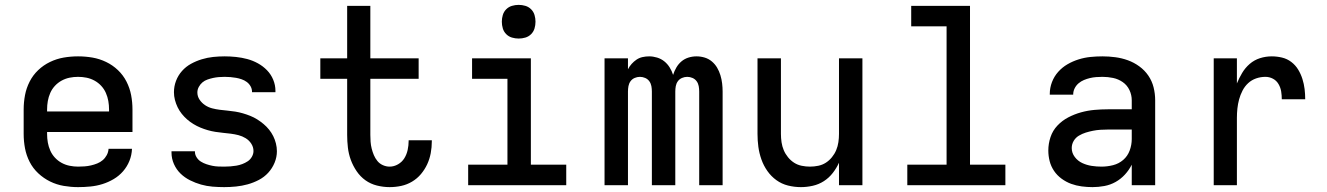

<svg xmlns="http://www.w3.org/2000/svg" viewBox="-20 -759 5440 787"><path d="M300 8Q271 8 241.5 3Q212 -2 185.5 -15Q159 -28 137 -48.5Q115 -69 101.5 -95.5Q88 -122 82.5 -151Q77 -180 77 -210V-310Q77 -340 82.5 -369Q88 -398 101.5 -424.5Q115 -451 136.5 -471.5Q158 -492 185 -505Q212 -518 241 -523Q270 -528 300 -528Q330 -528 359 -523Q388 -518 415 -505Q442 -492 463.5 -471.5Q485 -451 498.5 -424.5Q512 -398 517.5 -369Q523 -340 523 -310V-218H173V-210Q173 -192 176 -175Q179 -158 186 -142Q193 -126 205 -113Q217 -100 232.5 -91.5Q248 -83 265.5 -79.5Q283 -76 300 -76Q313 -76 326.5 -77Q340 -78 353 -81Q366 -84 378.5 -89Q391 -94 401 -102.5Q411 -111 417.5 -123Q424 -135 425 -149H521Q520 -123 510.5 -99.5Q501 -76 484.5 -57Q468 -38 446 -25Q424 -12 400 -4.5Q376 3 350.5 5.5Q325 8 300 8ZM173 -302H427V-310Q427 -328 424 -345Q421 -362 414 -378Q407 -394 395 -407Q383 -420 367.5 -428.5Q352 -437 335 -440.5Q318 -444 300 -444Q282 -444 265 -440.5Q248 -437 232.5 -428.5Q217 -420 205 -407Q193 -394 186 -378Q179 -362 176 -345Q173 -328 173 -310Z M899 8Q875 8 851 6Q827 4 804 -2.5Q781 -9 759 -20Q737 -31 720 -47.5Q703 -64 693 -86.5Q683 -109 683 -133V-139H779V-137Q779 -125 786 -114Q793 -103 803.5 -96.5Q814 -90 826 -86Q838 -82 850 -79.5Q862 -77 874.5 -76.5Q887 -76 899 -76Q912 -76 924.5 -77Q937 -78 949 -80Q961 -82 973 -86.5Q985 -91 995.5 -98Q1006 -105 1012.5 -116.5Q1019 -128 1019 -140Q1019 -156 1010 -170Q1001 -184 987 -192.5Q973 -201 957.5 -205Q942 -209 926 -211Q910 -213 894.5 -214.5Q879 -216 863 -218.5Q847 -221 831.5 -225.5Q816 -230 801.5 -236Q787 -242 773 -250.5Q759 -259 747 -269.5Q735 -280 725 -292.5Q715 -305 708 -319.5Q701 -334 697 -349.5Q693 -365 693 -381Q693 -405 701.5 -427.5Q710 -450 726 -468Q742 -486 763 -497.5Q784 -509 807 -516Q830 -523 853.5 -525.5Q877 -528 901 -528Q924 -528 947.5 -525.5Q971 -523 993.5 -517Q1016 -511 1037 -499.5Q1058 -488 1074.5 -471Q1091 -454 1100 -432Q1109 -410 1109 -387V-381H1013V-383Q1013 -395 1007 -405.5Q1001 -416 991.5 -423Q982 -430 970.5 -434Q959 -438 947.5 -440Q936 -442 924.5 -443Q913 -444 901 -444Q889 -444 877 -443Q865 -442 853.5 -439.5Q842 -437 830.5 -433Q819 -429 810 -421.5Q801 -414 795 -403Q789 -392 789 -380Q789 -364 798 -350.5Q807 -337 820.5 -328Q834 -319 849.5 -315Q865 -311 881 -309Q897 -307 913 -305.5Q929 -304 944.5 -301.5Q960 -299 975.5 -294.5Q991 -290 1006 -284Q1021 -278 1034.5 -269.5Q1048 -261 1060.5 -250.5Q1073 -240 1083 -227.5Q1093 -215 1100 -201Q1107 -187 1111 -171Q1115 -155 1115 -139Q1115 -115 1105.5 -92Q1096 -69 1079.5 -51Q1063 -33 1041 -21.5Q1019 -10 995.5 -3.5Q972 3 947.5 5.5Q923 8 899 8Z M1577 8Q1551 8 1525 1.5Q1499 -5 1478 -20Q1457 -35 1442 -57Q1427 -79 1418 -103.5Q1409 -128 1406 -154Q1403 -180 1403 -206V-436H1293V-520H1403V-735H1498V-520H1696V-436H1498V-206Q1498 -192 1499 -178Q1500 -164 1503.5 -150Q1507 -136 1512.5 -123Q1518 -110 1527 -99Q1536 -88 1549.5 -82Q1563 -76 1577 -76Q1595 -76 1611.5 -85.5Q1628 -95 1637.5 -110.5Q1647 -126 1651 -144.5Q1655 -163 1655 -181V-184H1750V-179Q1750 -155 1745.5 -131Q1741 -107 1731 -85.5Q1721 -64 1705.5 -45.5Q1690 -27 1669 -14.5Q1648 -2 1624.5 3Q1601 8 1577 8Z M1899 0V-84H2060V-436H1915V-520H2156V-84H2301V0ZM2106 -601Q2092 -601 2078.5 -605Q2065 -609 2055 -619Q2045 -629 2041 -642.5Q2037 -656 2037 -670Q2037 -684 2041 -697.5Q2045 -711 2055 -721Q2065 -731 2078.5 -735Q2092 -739 2106 -739Q2120 -739 2133.5 -735Q2147 -731 2157 -721Q2167 -711 2171 -697.5Q2175 -684 2175 -670Q2175 -656 2171 -642.5Q2167 -629 2157 -619Q2147 -609 2133.5 -605Q2120 -601 2106 -601Z M2458 0V-520H2554V-475Q2560 -487 2569 -497Q2578 -507 2589 -514.5Q2600 -522 2613.5 -525Q2627 -528 2641 -528Q2657 -528 2673.5 -523Q2690 -518 2703 -507.5Q2716 -497 2725 -482.5Q2734 -468 2739 -452Q2744 -468 2752.5 -482.5Q2761 -497 2773.5 -507.5Q2786 -518 2802 -523Q2818 -528 2835 -528Q2852 -528 2868.5 -523Q2885 -518 2898 -507Q2911 -496 2919.5 -481.5Q2928 -467 2933 -450.5Q2938 -434 2940 -417Q2942 -400 2942 -384V0H2846V-384Q2846 -395 2844 -406Q2842 -417 2835.5 -426Q2829 -435 2818.5 -439.5Q2808 -444 2797 -444Q2786 -444 2775.5 -439.5Q2765 -435 2758.5 -426Q2752 -417 2750 -406Q2748 -395 2748 -384V0H2652V-384Q2652 -395 2650 -406Q2648 -417 2641.5 -426Q2635 -435 2624.5 -439.5Q2614 -444 2603 -444Q2592 -444 2581.5 -439.5Q2571 -435 2564.5 -426Q2558 -417 2556 -406Q2554 -395 2554 -384V0Z M3263 8Q3236 8 3210 1.5Q3184 -5 3162.5 -20.5Q3141 -36 3125.5 -58Q3110 -80 3101 -105.5Q3092 -131 3088.5 -157Q3085 -183 3085 -210V-520H3181V-210Q3181 -193 3183.5 -176Q3186 -159 3192.5 -143.5Q3199 -128 3210 -114.5Q3221 -101 3235 -92Q3249 -83 3266 -79.5Q3283 -76 3300 -76Q3317 -76 3334 -79.5Q3351 -83 3365 -92Q3379 -101 3390 -114.5Q3401 -128 3407.5 -143.5Q3414 -159 3416.5 -176Q3419 -193 3419 -210V-520H3515V0H3419V-92Q3409 -70 3393.5 -50Q3378 -30 3357 -16.5Q3336 -3 3311.5 2.5Q3287 8 3263 8Z M3699 0V-84H3860V-651H3715V-735H3956V-84H4101V0Z M4458 8Q4436 8 4413.5 5Q4391 2 4370.5 -5.5Q4350 -13 4331.5 -26.5Q4313 -40 4300.5 -58.5Q4288 -77 4282.5 -98.5Q4277 -120 4277 -142Q4277 -170 4286 -197Q4295 -224 4314.5 -244.5Q4334 -265 4359 -278Q4384 -291 4411 -298.5Q4438 -306 4466 -308.5Q4494 -311 4521 -311H4619V-348Q4619 -370 4609.5 -390Q4600 -410 4582 -422.5Q4564 -435 4542.5 -439.5Q4521 -444 4499 -444Q4486 -444 4473 -443Q4460 -442 4447.5 -439Q4435 -436 4423 -431Q4411 -426 4401 -417.5Q4391 -409 4385 -397Q4379 -385 4379 -372V-371H4283V-374Q4283 -399 4292 -422.5Q4301 -446 4317.5 -464.5Q4334 -483 4355.5 -495.5Q4377 -508 4401 -515.5Q4425 -523 4449.5 -525.5Q4474 -528 4499 -528Q4525 -528 4551.5 -524.5Q4578 -521 4603 -512Q4628 -503 4650 -487Q4672 -471 4687 -449Q4702 -427 4708.5 -401Q4715 -375 4715 -348V0H4619V-84Q4608 -62 4591 -43.5Q4574 -25 4552.5 -13Q4531 -1 4506.5 3.5Q4482 8 4458 8ZM4495 -76Q4519 -76 4542.5 -82Q4566 -88 4584 -103.5Q4602 -119 4610.5 -142Q4619 -165 4619 -189V-228H4521Q4506 -228 4490.5 -227Q4475 -226 4460 -223Q4445 -220 4430.5 -215.5Q4416 -211 4402.5 -203Q4389 -195 4381 -181.5Q4373 -168 4373 -152Q4373 -132 4385.5 -115.5Q4398 -99 4416.5 -90.5Q4435 -82 4455 -79Q4475 -76 4495 -76Z M4955 0V-520H5050V-417Q5059 -439 5071.5 -460Q5084 -481 5102.5 -497Q5121 -513 5144.5 -520.5Q5168 -528 5193 -528Q5214 -528 5235 -523Q5256 -518 5273 -505Q5290 -492 5301 -474Q5312 -456 5318.5 -435.5Q5325 -415 5327.5 -394Q5330 -373 5330 -352H5234Q5234 -368 5231.5 -384Q5229 -400 5220.5 -414.5Q5212 -429 5197.5 -436.5Q5183 -444 5167 -444Q5147 -444 5128.5 -437.5Q5110 -431 5096 -418Q5082 -405 5073 -387.5Q5064 -370 5059 -351.5Q5054 -333 5052 -314Q5050 -295 5050 -276V0Z"/></svg>

Font: Iosevka Fixed Curly Md Ex
Style: Regular
Weight: 500
Width: 7
Monospace: yes
Designer: Belleve Invis
Foundry: Belleve Invis
Version: Version 30.1.2